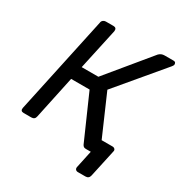

<svg xmlns="http://www.w3.org/2000/svg" viewBox="-192 -839 1055 1117"><g transform="rotate(30 335.0 -280.0)"><path d="M492 140Q482 140 476.5 133.5Q471 127 473 117L498 0H465Q454 0 449 -4.5Q444 -9 441 -15L311 -310H187L126 -23Q122 0 98 0H47Q24 0 28 -23L168 -676Q169 -687 177 -693.5Q185 -700 195 -700H246Q269 -700 266 -676L206 -400H318L552 -684Q567 -700 590 -700H649Q660 -700 663.5 -694Q667 -688 666 -680Q664 -675 658 -667L401 -361L519 -90H592Q602 -90 608 -83.5Q614 -77 611 -67L571 117Q566 140 543 140Z"/></g></svg>

Font: Lubike
Style: Italic
Weight: 400
Italic angle: -12°
Foundry: Honoka55
Version: Version 1.000;July 22, 2022;FontCreator 14.0.0.2862 64-bit